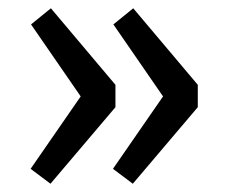

<svg xmlns="http://www.w3.org/2000/svg" viewBox="-20 -502 551 464"><path d="M302 -482 458 -297V-243L301 -58L253 -94L374 -269L254 -443ZM103 -482 259 -297V-243L102 -58L54 -94L175 -269L55 -443Z"/></svg>

Font: Bitter Medium
Style: Regular
Weight: 500
Designer: Sol Matas, and Bitter project Authors
Foundry: Sol Matas
Version: Version 2.001